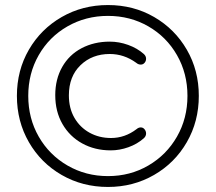

<svg xmlns="http://www.w3.org/2000/svg" viewBox="-20 -716 855 761"><path d="M47 -336Q47 -437 94.5 -519Q142 -601 224.5 -648.5Q307 -696 408 -696Q509 -696 591 -648.5Q673 -601 720.5 -519Q768 -437 768 -336Q768 -235 720.5 -152.5Q673 -70 590.5 -22.5Q508 25 408 25Q307 25 224.5 -22.5Q142 -70 94.5 -152.5Q47 -235 47 -336ZM723 -336Q723 -425 681.5 -497.5Q640 -570 568 -611.5Q496 -653 408 -653Q320 -653 247.5 -611.5Q175 -570 133.5 -497.5Q92 -425 92 -336Q92 -247 133.5 -174.5Q175 -102 247.5 -60Q320 -18 408 -18Q496 -18 568 -60Q640 -102 681.5 -174.5Q723 -247 723 -336ZM199 -339Q199 -402 226.5 -450.5Q254 -499 303.5 -525Q353 -551 415 -551Q452 -551 488 -538Q524 -525 550 -502Q559 -494 559 -483Q559 -474 553 -467Q547 -460 538 -460Q528 -460 520 -467Q472 -502 415 -502Q345 -502 299 -457.5Q253 -413 253 -338Q253 -287 275 -249Q297 -211 335 -190Q373 -169 420 -169Q475 -169 521 -204Q529 -211 538 -211Q547 -211 553 -203.5Q559 -196 559 -187Q559 -176 550 -168Q524 -145 489 -132.5Q454 -120 419 -120Q356 -120 306 -147.5Q256 -175 227.5 -224.5Q199 -274 199 -339Z"/></svg>

Font: SN Pro Light
Style: Regular
Weight: 300
Designer: Tobias Whetton
Foundry: Supernotes
Version: Version 1.002